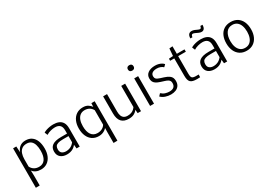

<svg xmlns="http://www.w3.org/2000/svg" viewBox="31 -1861 4496 3190"><g transform="rotate(-30 2279.0 -265.5)"><path d="M85.9 228.5V-528.3H147.5L154.8 -414.1Q174.3 -473.1 218 -506.3Q261.7 -539.6 326.2 -539.6Q397 -539.6 444.6 -505.9Q492.2 -472.2 516.4 -410.4Q540.5 -348.6 540.5 -263.2Q540.5 -181.2 512.9 -119.6Q485.4 -58.1 435.1 -24.2Q384.8 9.8 315.4 9.8Q262.7 9.8 222.2 -8.5Q181.6 -26.9 157.2 -61L160.6 38.1V227.5ZM310.1 -45.4Q349.1 -45.4 377.9 -60.3Q406.7 -75.2 425.8 -103.5Q444.8 -131.8 454.3 -172.1Q463.9 -212.4 463.9 -263.7Q463.9 -331.1 449 -380.4Q434.1 -429.7 402.1 -456.8Q370.1 -483.9 317.4 -483.9Q260.7 -483.9 225.6 -457Q190.4 -430.2 174.3 -383.8Q158.2 -337.4 157.7 -277.8V-135.7Q179.7 -92.8 218 -69.1Q256.3 -45.4 310.1 -45.4Z M814.5 8.8Q740.7 8.8 694.3 -29.1Q647.9 -66.9 647.9 -140.6Q647.9 -177.2 660.6 -205.6Q673.3 -233.9 700 -253.2Q726.6 -272.5 769 -282.5Q811.5 -292.5 870.1 -292.5H984.9V-356.9Q984.9 -421.4 953.6 -452.1Q922.4 -482.9 860.4 -482.9Q821.8 -482.9 775.9 -471.2Q730 -459.5 693.8 -435.5L670.4 -492.2Q694.8 -507.3 726.3 -517.8Q757.8 -528.3 792.7 -533.9Q827.6 -539.6 860.8 -539.6Q919.9 -539.6 964.6 -521.2Q1009.3 -502.9 1034.4 -461.2Q1059.6 -419.4 1059.6 -348.6V0H998.5L991.7 -72.8Q966.8 -42 939 -24.2Q911.1 -6.3 879.9 1.2Q848.6 8.8 814.5 8.8ZM824.7 -44.9Q872.6 -44.9 913.1 -64.2Q953.6 -83.5 984.9 -125V-244.1H882.3Q817.9 -244.1 782.5 -232.4Q747.1 -220.7 733.6 -197.8Q720.2 -174.8 720.2 -140.1Q720.2 -88.9 751 -66.9Q781.7 -44.9 824.7 -44.9Z M1576.2 229V28.8L1578.1 -56.6Q1560.1 -36.1 1536.1 -21Q1512.2 -5.9 1484.4 2Q1456.5 9.8 1425.8 9.8Q1353 9.8 1301.5 -25.1Q1250 -60.1 1222.9 -122.1Q1195.8 -184.1 1195.8 -265.6Q1195.8 -347.2 1223.6 -408.7Q1251.5 -470.2 1303.5 -504.9Q1355.5 -539.6 1428.2 -539.6Q1486.3 -539.6 1524.7 -515.4Q1563 -491.2 1583.5 -457L1587.9 -528.3H1650.9V228ZM1431.2 -45.4Q1480.5 -45.4 1519 -65.4Q1557.6 -85.4 1578.1 -121.6V-398.4Q1554.2 -441.9 1516.4 -462.9Q1478.5 -483.9 1430.7 -483.9Q1379.4 -483.9 1344.2 -457.3Q1309.1 -430.7 1291 -382.1Q1272.9 -333.5 1272.9 -265.6Q1272.9 -213.4 1283 -172.6Q1293 -131.8 1313 -103.5Q1333 -75.2 1362.5 -60.3Q1392.1 -45.4 1431.2 -45.4Z M2000.5 9.8Q1908.2 9.8 1860.6 -42.2Q1813 -94.2 1813 -200.2V-528.3H1888.2V-193.4Q1888.2 -147 1900.1 -113.8Q1912.1 -80.6 1938.5 -62.7Q1964.8 -44.9 2008.8 -44.9Q2051.8 -44.9 2081.5 -57.4Q2111.3 -69.8 2130.4 -87.6Q2149.4 -105.5 2160.6 -122.6V-528.3H2235.4V0H2170.9L2165.5 -67.9Q2139.2 -31.2 2099.6 -10.7Q2060.1 9.8 2000.5 9.8Z M2409.7 0V-528.3H2484.9V0ZM2447.3 -656.2Q2420.9 -656.2 2406.7 -669.9Q2392.6 -683.6 2392.6 -708.5Q2392.6 -732.9 2406.7 -746.6Q2420.9 -760.3 2447.3 -760.3Q2473.6 -760.3 2487.5 -746.6Q2501.5 -732.9 2501.5 -708.5Q2501.5 -683.6 2487.5 -669.9Q2473.6 -656.2 2447.3 -656.2Z M2809.1 9.8Q2754.4 9.8 2704.1 -7.6Q2653.8 -24.9 2619.1 -59.6L2655.3 -99.1H2662.1Q2693.4 -68.8 2732.9 -56.9Q2772.5 -44.9 2809.1 -44.9Q2865.7 -44.9 2894 -69.3Q2922.4 -93.8 2922.4 -143.6Q2922.4 -165.5 2915 -181.9Q2907.7 -198.2 2887.2 -211.7Q2866.7 -225.1 2827.1 -237.3L2762.2 -257.8Q2705.6 -275.4 2676 -296.4Q2646.5 -317.4 2636 -343.3Q2625.5 -369.1 2625.5 -401.4Q2625.5 -466.3 2676.3 -502.9Q2727.1 -539.6 2812 -539.6Q2849.6 -539.6 2880.4 -531.2Q2911.1 -522.9 2934.8 -509Q2958.5 -495.1 2973.6 -477.1L2937 -440.9H2932.1Q2913.1 -459.5 2882.6 -471.4Q2852.1 -483.4 2813 -483.4Q2776.4 -483.4 2750.7 -474.1Q2725.1 -464.8 2711.4 -446.3Q2697.8 -427.7 2697.8 -400.9Q2697.8 -370.1 2715.3 -351.1Q2732.9 -332 2784.2 -315.9L2848.6 -295.4Q2907.7 -276.4 2938 -254.4Q2968.3 -232.4 2979 -205.6Q2989.7 -178.7 2989.7 -145.5Q2989.7 -91.3 2965.8 -57.1Q2941.9 -22.9 2900.9 -6.6Q2859.9 9.8 2809.1 9.8Z M3310.1 4.4Q3263.7 4.4 3232.9 -3.7Q3202.1 -11.7 3184.6 -29.5Q3167 -47.4 3159.7 -77.1Q3152.3 -106.9 3152.3 -150.4V-483.4H3072.8L3073.7 -523.4L3153.8 -528.3L3165 -667.5L3227.1 -672.4V-528.3H3374.5V-483.4H3227.1V-151.4Q3227.1 -109.9 3233.6 -88.1Q3240.2 -66.4 3258.8 -58.1Q3277.3 -49.8 3312 -48.8Q3329.6 -48.3 3345 -48.8Q3360.4 -49.3 3370.1 -48.8L3367.7 2.4Q3356.9 2.4 3343.3 3.4Q3329.6 4.4 3310.1 4.4Z M3643.6 8.8Q3569.8 8.8 3523.4 -29.1Q3477.1 -66.9 3477.1 -140.6Q3477.1 -177.2 3489.7 -205.6Q3502.4 -233.9 3529.1 -253.2Q3555.7 -272.5 3598.1 -282.5Q3640.6 -292.5 3699.2 -292.5H3814V-356.9Q3814 -421.4 3782.7 -452.1Q3751.5 -482.9 3689.5 -482.9Q3650.9 -482.9 3605 -471.2Q3559.1 -459.5 3522.9 -435.5L3499.5 -492.2Q3523.9 -507.3 3555.4 -517.8Q3586.9 -528.3 3621.8 -533.9Q3656.7 -539.6 3689.9 -539.6Q3749 -539.6 3793.7 -521.2Q3838.4 -502.9 3863.5 -461.2Q3888.7 -419.4 3888.7 -348.6V0H3827.6L3820.8 -72.8Q3795.9 -42 3768.1 -24.2Q3740.2 -6.3 3709 1.2Q3677.7 8.8 3643.6 8.8ZM3653.8 -44.9Q3701.7 -44.9 3742.2 -64.2Q3782.7 -83.5 3814 -125V-244.1H3711.4Q3647 -244.1 3611.6 -232.4Q3576.2 -220.7 3562.7 -197.8Q3549.3 -174.8 3549.3 -140.1Q3549.3 -88.9 3580.1 -66.9Q3610.8 -44.9 3653.8 -44.9ZM3549.8 -636.7Q3549.8 -662.6 3555.4 -681.2Q3561 -699.7 3571.3 -711.4Q3581.5 -723.1 3595.5 -728.5Q3609.4 -733.9 3626 -733.9Q3654.8 -733.9 3680.9 -723.1Q3707 -712.4 3729 -701.4Q3751 -690.4 3766.6 -690.4Q3778.3 -690.4 3785.9 -700.2Q3793.5 -710 3796.4 -733.4H3837.4Q3837.4 -707.5 3832.3 -689Q3827.1 -670.4 3817.6 -658.9Q3808.1 -647.5 3795.9 -642.1Q3783.7 -636.7 3769 -636.7Q3744.1 -636.7 3717 -648.7Q3689.9 -660.6 3665 -672.9Q3640.1 -685.1 3622.1 -685.1Q3608.9 -685.1 3600.3 -673.6Q3591.8 -662.1 3589.4 -636.7Z M4262.7 9.8Q4188 9.8 4134.8 -24.9Q4081.5 -59.6 4053.5 -121.6Q4025.4 -183.6 4025.4 -264.6Q4025.4 -348.1 4053.2 -409.9Q4081.1 -471.7 4134.3 -505.6Q4187.5 -539.6 4262.7 -539.6Q4338.4 -539.6 4391.4 -505.6Q4444.3 -471.7 4472.2 -409.9Q4500 -348.1 4500 -264.6Q4500 -183.6 4471.7 -121.6Q4443.4 -59.6 4390.4 -24.9Q4337.4 9.8 4262.7 9.8ZM4262.7 -45.4Q4316.4 -45.4 4352.1 -73.7Q4387.7 -102.1 4405.5 -151.4Q4423.3 -200.7 4423.3 -263.7Q4423.3 -329.1 4405.5 -378.7Q4387.7 -428.2 4351.8 -456.1Q4315.9 -483.9 4262.7 -483.9Q4183.1 -483.9 4142.6 -422.9Q4102.1 -361.8 4102.1 -263.7Q4102.1 -200.7 4119.9 -151.4Q4137.7 -102.1 4173.6 -73.7Q4209.5 -45.4 4262.7 -45.4Z"/></g></svg>

Font: Comme Light
Style: Regular
Weight: 300
Version: Version 1.000;gftools[0.9.27]